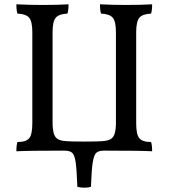

<svg xmlns="http://www.w3.org/2000/svg" viewBox="-20 -699 782 891"><path d="M686 3Q635 0 464 0Q438 0 427 10Q416 20 410.5 53.5Q405 87 402 168Q390 172 371 172Q354 172 339 168Q336 87 331 53.5Q326 20 315 10Q304 0 277 0Q112 0 56 3Q56 -26 61 -40Q101 -40 115.5 -57.5Q130 -75 130 -127V-549Q130 -599 115.5 -616.5Q101 -634 61 -636Q56 -650 56 -679Q116 -676 177 -676Q247 -676 298 -679Q298 -650 293 -636Q253 -634 238.5 -616.5Q224 -599 224 -549V-130Q224 -100 229.5 -80.5Q235 -61 249 -53Q261 -46 285.5 -44Q310 -42 371 -42Q432 -42 456.5 -44Q481 -46 493 -53Q507 -61 512.5 -80.5Q518 -100 518 -130V-549Q518 -599 503.5 -616.5Q489 -634 449 -636Q444 -650 444 -679Q504 -676 565 -676Q635 -676 686 -679Q686 -650 681 -636Q641 -634 626.5 -616.5Q612 -599 612 -549V-127Q612 -75 626.5 -57.5Q641 -40 681 -40Q686 -26 686 3Z"/></svg>

Font: Vollkorn SC
Style: Regular
Weight: 400
Designer: Friedrich Althausen
Foundry: Friedrich Althausen
Version: Version 4.015